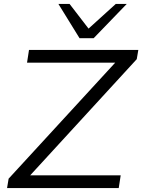

<svg xmlns="http://www.w3.org/2000/svg" viewBox="-20 -960 726 980"><path d="M16 0 24 -48 601 -676 605 -640H118L128 -705H686L678 -658L101 -29L97 -65H596L586 0ZM386 -765 278 -940H335L432 -814L571 -940H627L458 -765Z"/></svg>

Font: Nunito Sans 7pt SemiExpanded Light
Style: Italic
Weight: 300
Width: 6
Italic angle: -9°
Designer: Vernon Adams
Foundry: Vernon Adams
Version: Version 3.101;gftools[0.9.27]